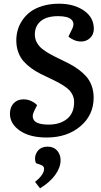

<svg xmlns="http://www.w3.org/2000/svg" viewBox="-20 -735 551 1046"><path d="M490.2 -203.1Q490.2 -108.4 418 -47.1Q345.7 14.2 233.9 14.2Q142.1 14.2 88.1 -23.2Q34.2 -60.5 34.2 -115.2Q34.2 -150.9 54.4 -172.4Q74.7 -193.8 107.9 -193.8Q130.9 -193.8 151.1 -184.1Q171.4 -174.3 182.1 -162.1L166 -129.9Q158.7 -115.2 158.4 -102.5Q158.2 -89.8 165.8 -79.1Q173.3 -68.4 193.6 -62.3Q213.9 -56.2 245.1 -56.2Q306.6 -56.2 345.2 -87.2Q383.8 -118.2 383.8 -179.2Q383.8 -202.6 373 -222.2Q362.3 -241.7 344 -255.9Q325.7 -270 302 -283Q278.3 -295.9 252.4 -307.9Q226.6 -319.8 200.4 -333Q174.3 -346.2 150.6 -363.3Q127 -380.4 108.6 -400.9Q90.3 -421.4 79.6 -450.7Q68.8 -480 68.8 -515.1Q68.8 -543 76.2 -570.1Q83.5 -597.2 101.1 -623.8Q118.7 -650.4 144.8 -670.2Q170.9 -689.9 211.4 -702.4Q252 -714.8 301.8 -714.8Q382.8 -714.8 437 -677.5Q491.2 -640.1 491.2 -578.1Q491.2 -547.4 470.9 -528.1Q450.7 -508.8 421.9 -508.8Q401.4 -508.8 382.6 -517.1Q363.8 -525.4 353 -536.1L373 -577.1Q388.7 -608.4 369.6 -627.7Q350.6 -647 296.9 -647Q234.4 -647 202.1 -620.1Q169.9 -593.3 169.9 -546.9Q169.9 -522.9 180.9 -502.9Q191.9 -482.9 210.4 -468.3Q229 -453.6 252.9 -440.4Q276.9 -427.2 303.5 -414.6Q330.1 -401.9 356.7 -388.2Q383.3 -374.5 407.2 -356.9Q431.2 -339.4 449.7 -318.6Q468.3 -297.9 479.2 -268.1Q490.2 -238.3 490.2 -203.1ZM198.2 291Q252.9 257.3 281.5 217Q310.1 176.8 310.1 137.2Q310.1 106.9 291.3 85.4Q272.5 64 240.2 64Q199.7 64 181.6 93Q163.6 122.1 175.8 153.8L204.1 164.1Q220.2 169.9 220.2 184.1Q220.2 216.8 170.9 255.9Z"/></svg>

Font: Literata Book SemiBold
Style: Italic
Weight: 600
Italic angle: -3°
Designer: Latin by Veronika Burian and Jose Scaglione. Greek by Irene Vlachou. Cyrillic by Vera Evstafieva
Foundry: TypeTogether
Version: Version 1.003;PS 001.003;hotconv 1.0.88;makeotf.lib2.5.64775